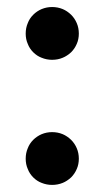

<svg xmlns="http://www.w3.org/2000/svg" viewBox="-20 -520 297 547"><path d="M59.1 -97.7Q64 -110.8 74.7 -121.6Q85 -131.8 98.6 -137.7Q112.8 -143.6 128.4 -143.6Q144.5 -143.6 158.7 -137.7Q171.4 -132.3 182.6 -121.6Q192.9 -111.3 198.7 -97.7Q204.6 -84 204.6 -67.9Q204.6 -51.8 198.7 -38.6Q192.9 -24.9 182.6 -14.6Q170.9 -3.9 158.7 1Q144.5 6.8 128.4 6.8Q112.8 6.8 98.6 1Q85.4 -3.9 74.7 -14.6Q64 -25.4 59.1 -38.6Q53.2 -51.8 53.2 -67.9Q53.2 -84 59.1 -97.7ZM59.1 -454.1Q64 -467.3 74.7 -478Q85 -488.3 98.6 -494.1Q112.8 -500 128.4 -500Q144.5 -500 158.7 -494.1Q171.4 -488.8 182.6 -478Q192.9 -467.8 198.7 -454.1Q204.6 -440.4 204.6 -424.3Q204.6 -408.2 198.7 -395Q192.9 -381.3 182.6 -371.1Q170.9 -360.4 158.7 -355.5Q145 -349.6 128.4 -349.6Q112.8 -349.6 98.6 -355.5Q85.4 -360.4 74.7 -371.1Q64 -381.8 59.1 -395Q53.2 -408.2 53.2 -424.3Q53.2 -440.4 59.1 -454.1Z"/></svg>

Font: Lato-SemiBold
Style: Bold
Weight: 500
Designer: Lukasz Dziedzic with Adam Twardoch and Botio Nikoltchev
Foundry: tyPoland Lukasz Dziedzic
Version: ""